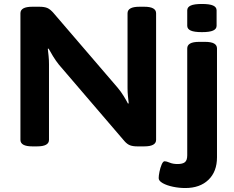

<svg xmlns="http://www.w3.org/2000/svg" viewBox="-20 -736 1180 968"><path d="M143 2Q83 2 83 -31V-669Q83 -702 143 -702H178Q204 -702 219 -695.5Q234 -689 251 -669L573 -294Q590 -274 604 -251Q618 -228 625 -214L629 -215Q627 -232 625 -251.5Q623 -271 623 -293V-669Q623 -702 683 -702H707Q767 -702 767 -669V-31Q767 2 707 2H672Q650 2 635.5 -3.5Q621 -9 607 -25L277 -410Q261 -430 247 -453Q233 -476 225 -491L221 -490Q223 -473 225 -453.5Q227 -434 227 -412V-31Q227 2 167 2ZM914 212Q883 212 852 205.5Q821 199 800.5 187.5Q780 176 780 162Q780 150 784 130Q788 110 795 93.5Q802 77 810 77Q819 77 835.5 84Q852 91 875 91Q901 91 912.5 81.5Q924 72 924 47V-492Q924 -508 938.5 -516.5Q953 -525 985 -525H1013Q1045 -525 1059.5 -516.5Q1074 -508 1074 -492V57Q1074 129 1031 170.5Q988 212 914 212ZM998 -574Q959 -574 941.5 -582Q924 -590 924 -606V-684Q924 -700 941.5 -708Q959 -716 998 -716Q1037 -716 1054.5 -708Q1072 -700 1072 -684V-606Q1072 -590 1054.5 -582Q1037 -574 998 -574Z"/></svg>

Font: Asap Expanded
Style: Bold
Weight: 700
Width: 7
Designer: Pablo Cosgaya
Foundry: Omnibus-Type
Version: Version 3.001; ttfautohint (v1.8.4.7-5d5b)